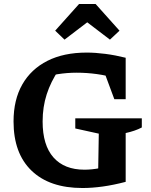

<svg xmlns="http://www.w3.org/2000/svg" viewBox="-20 -934 758 964"><path d="M394 10Q229 10 138.5 -77Q48 -164 48 -324Q48 -433 92 -510Q136 -587 218 -628.5Q300 -670 415 -670Q459 -670 509 -663.5Q559 -657 611 -644L567 -540Q517 -555 466.5 -562Q416 -569 364 -569Q317 -569 269.5 -561.5Q222 -554 176 -538L275 -583Q235 -524 214.5 -460.5Q194 -397 194 -324Q194 -205 248.5 -143.5Q303 -82 404 -82Q441 -82 482 -90Q523 -98 571 -114L611 -21Q550 -5 496 2.5Q442 10 394 10ZM472 -21 476 -263 358 -289V-340H692V-294Q675 -285 654.5 -278Q634 -271 611 -266V-21ZM554 -436 476 -646 611 -644V-436ZM460 -914 580 -780 532 -735 418 -822 304 -735 257 -780 377 -914Z"/></svg>

Font: Piazzolla 24pt
Style: Bold
Weight: 700
Designer: Juan Pablo del Peral
Foundry: Huerta Tipografica
Version: Version 2.005